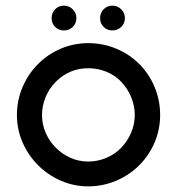

<svg xmlns="http://www.w3.org/2000/svg" viewBox="-20 -656 628 681"><path d="M115 -70Q80 -105 60 -151Q40 -197 40 -248Q40 -300 60 -347Q80 -394 115 -429Q150 -464 196 -483.5Q242 -503 293 -503Q345 -503 392 -483.5Q439 -464 474 -429Q509 -394 528.5 -347Q548 -300 548 -248Q548 -197 528.5 -151Q509 -105 474 -70Q439 -35 392 -15Q345 5 293 5Q242 5 196 -15Q150 -35 115 -70ZM178 -366Q155 -343 142 -312Q129 -281 129 -248Q129 -215 142 -185Q155 -155 178 -132Q201 -109 230.5 -96Q260 -83 293 -83Q326 -83 357 -96Q388 -109 410 -132Q432 -155 445 -185Q458 -215 458 -248Q458 -281 445 -312Q432 -343 410 -366Q388 -389 357.5 -401.5Q327 -414 293 -414Q226 -414 178 -366ZM163 -592Q163 -610 175.5 -623Q188 -636 207 -636Q225 -636 238 -623Q251 -610 251 -592Q251 -573 238 -560.5Q225 -548 207 -548Q188 -548 175.5 -560.5Q163 -573 163 -592ZM335 -592Q335 -610 347.5 -623Q360 -636 379 -636Q397 -636 410 -623Q423 -610 423 -592Q423 -573 410 -560.5Q397 -548 379 -548Q360 -548 347.5 -560.5Q335 -573 335 -592Z"/></svg>

Font: Sulphur Point
Style: Bold
Weight: 700
Designer: Noponies / Dale Sattler
Foundry: Noponies
Version: Version 1.000; ttfautohint (v1.8)